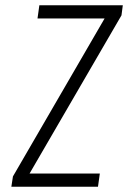

<svg xmlns="http://www.w3.org/2000/svg" viewBox="-20 -707 485 727"><path d="M129 -687 122 -637H376L29 -39L23 0H351L358 -50H92L440 -649L445 -687Z"/></svg>

Font: Secuela Light
Style: Italic
Weight: 300
Italic angle: -8°
Designer: Fernando Haro
Foundry: deFharo
Version: Version 1.708